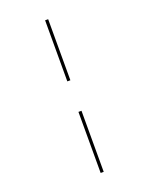

<svg xmlns="http://www.w3.org/2000/svg" viewBox="-180 -851 919 1182"><g transform="rotate(-20 279.5 -260.0)"><path d="M268 -360H288V-760H268ZM268 240H288V-160H268Z"/></g></svg>

Font: Noto Serif Display
Style: Italic
Weight: 400
Italic angle: -12°
Designer: Monotype Design Team
Foundry: Monotype Imaging Inc.
Version: Version 2.009